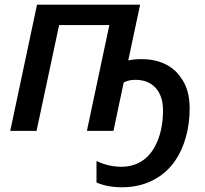

<svg xmlns="http://www.w3.org/2000/svg" viewBox="-20 -561 879 823"><path d="M393.6 221.2V128.9Q444.3 153.8 501 153.8Q553.7 153.8 594.7 125Q636.2 94.7 658.2 35.6Q678.7 -18.6 678.7 -88.4Q678.7 -149.4 647.2 -184.1Q615.7 -218.8 560.5 -218.8Q544.9 -218.8 533.7 -216.1Q522.5 -213.4 510.3 -207.5L466.3 0H352.5L448.7 -453.6H233.4L136.7 0H23.9L138.7 -541H580.6L529.8 -302.2Q558.1 -307.6 585.4 -307.6Q641.6 -307.6 684.3 -288.1Q727.1 -268.6 753.4 -231Q793 -179.7 793 -96.7Q793 -30.8 776.9 25.9Q761.2 84 730.2 128.7Q699.2 173.3 654.8 200.7Q588.9 241.7 503.4 241.7Q439.9 241.7 393.6 221.2Z"/></svg>

Font: Viking Open Sans Light
Style: Bold Italic
Weight: 600
Italic angle: -12°
Foundry: Ascender Corporation
Version: Version 2.000